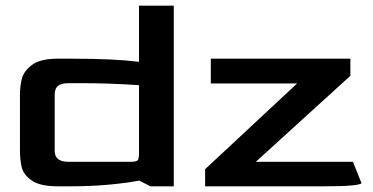

<svg xmlns="http://www.w3.org/2000/svg" viewBox="-20 -654 1309 674"><path d="M50 -128V-320Q50 -352 57 -378.5Q64 -405 93 -426.5Q122 -448 182 -448H233Q380 -448 468 -437V-634H590V0H508L469 -20Q357 0 232 0H182Q121 0 92 -20Q63 -40 56.5 -66Q50 -92 50 -128ZM437 -86Q458 -86 463 -91Q468 -96 468 -116V-355Q363 -362 271 -362H220Q195 -362 183.5 -352.5Q172 -343 172 -322V-126Q171 -86 220 -86ZM700 -60 1023 -361H720V-448H1210V-388L878 -86H1219L1249 -11Q1246 -6 1214 -3Q1182 0 1118 0H700Z"/></svg>

Font: Gold
Style: Regular
Weight: 400
Designer: jaiki
Version: Version 1.000